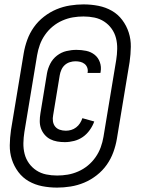

<svg xmlns="http://www.w3.org/2000/svg" viewBox="-20 -777 640 874"><path d="M240 77Q205 77 172 70.5Q139 64 111 48Q83 32 63.5 6Q44 -20 34 -51Q24 -82 24.5 -116Q25 -150 30 -185L88 -535Q93 -565 104 -595.5Q115 -626 134 -653Q153 -680 180 -701Q207 -722 237 -734.5Q267 -747 298.5 -752Q330 -757 360 -757Q395 -757 428 -750.5Q461 -744 489 -728Q517 -712 536.5 -686Q556 -660 566 -629Q576 -598 575.5 -564Q575 -530 570 -495L512 -145Q507 -115 496 -84.5Q485 -54 466 -27Q447 0 420 21Q393 42 363 54.5Q333 67 301.5 72Q270 77 240 77ZM240 22Q264 22 288 18Q312 14 336 3.5Q360 -7 380 -23.5Q400 -40 415 -61.5Q430 -83 438.5 -106.5Q447 -130 451 -154L509 -504Q513 -529 513.5 -554.5Q514 -580 508 -603.5Q502 -627 488 -646.5Q474 -666 454 -679Q434 -692 410 -697Q386 -702 360 -702Q336 -702 312 -698Q288 -694 264 -683.5Q240 -673 220 -656.5Q200 -640 185 -618.5Q170 -597 161.5 -573.5Q153 -550 149 -526L91 -176Q87 -151 86.5 -125.5Q86 -100 92 -76.5Q98 -53 112 -33.5Q126 -14 146 -1Q166 12 190 17Q214 22 240 22ZM275 -130Q257 -130 240 -133Q223 -136 208.5 -143.5Q194 -151 183 -164Q172 -177 166.5 -192.5Q161 -208 161 -225.5Q161 -243 164 -261L194 -444Q198 -466 209 -487.5Q220 -509 239.5 -524Q259 -539 282 -544.5Q305 -550 328 -550Q351 -550 372.5 -545.5Q394 -541 410.5 -528Q427 -515 434.5 -494Q442 -473 438 -450L437 -445H378L379 -447Q381 -459 377 -469.5Q373 -480 364.5 -486.5Q356 -493 345.5 -495.5Q335 -498 323 -498Q311 -498 298 -494Q285 -490 275 -481Q265 -472 259.5 -459.5Q254 -447 252 -435L222 -253Q219 -239 221 -225Q223 -211 231 -201Q239 -191 252 -186.5Q265 -182 280 -182Q292 -182 304 -185.5Q316 -189 326.5 -197Q337 -205 344 -216Q351 -227 355 -239L409 -224Q402 -204 388.5 -185Q375 -166 357 -153.5Q339 -141 317.5 -135.5Q296 -130 275 -130Z"/></svg>

Font: Iosevka Extended
Style: Italic
Weight: 400
Width: 7
Italic angle: -9°
Monospace: yes
Designer: Belleve Invis
Foundry: Belleve Invis
Version: Version 32.5.0; ttfautohint (v1.8.4)